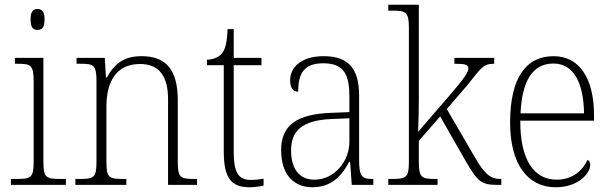

<svg xmlns="http://www.w3.org/2000/svg" viewBox="-20 -780 2575 810"><path d="M138 -654C156 -654 168 -663 168 -698C168 -732 156 -742 138 -742C120 -742 109 -732 109 -698C109 -663 120 -654 138 -654ZM26 0H258V-25H237C174 -25 163 -30 163 -99V-536H43V-511H55C111 -511 122 -505 122 -435V-98C122 -30 111 -25 48 -25H26Z M298 0H513V-25H502C439 -25 429 -30 429 -98V-331C429 -432 468 -510 571 -510C658 -510 689 -450 689 -361V0H811V-25H802C740 -25 730 -30 730 -99V-357C730 -484 682 -543 578 -543C510 -543 466 -518 431 -453H427L422 -536H303V-511H319C375 -511 387 -506 387 -438V-99C387 -30 377 -25 314 -25H298Z M1033 10C1052 10 1074 7 1092 3V-26C1072 -23 1058 -21 1037 -21C988 -21 966 -50 966 -137V-505H1083V-536H966V-657H940C938 -600 930 -569 914 -552C901 -538 880 -529 853 -528V-505H924V-142C924 -29 955 10 1033 10Z M1298 10C1384 10 1426 -46 1453 -97H1457L1464 0H1555V-25H1551C1504 -25 1495 -38 1495 -109V-377C1495 -489 1451 -543 1346 -543C1247 -543 1204 -493 1204 -442C1204 -409 1216 -393 1238 -393C1238 -470 1262 -513 1344 -513C1435 -513 1454 -460 1454 -371V-307L1378 -304C1233 -299 1166 -252 1166 -147C1166 -40 1222 10 1298 10ZM1306 -22C1237 -22 1208 -76 1208 -145C1208 -225 1250 -273 1381 -278L1454 -281V-181C1454 -101 1392 -22 1306 -22Z M1618 0H1826V-25H1819C1758 -25 1747 -30 1747 -98V-186L1837 -289L1942 -105C1997 -9 2012 0 2083 0H2095V-25H2090C2048 -25 2023 -48 1983 -117L1865 -320L1951 -420C2011 -494 2017 -511 2065 -511V-536H1897V-511C1940 -511 1956 -508 1956 -492C1956 -477 1944 -455 1872 -372L1744 -224C1746 -265 1747 -330 1747 -374V-760H1618V-735H1637C1693 -735 1705 -730 1705 -660V-99C1705 -30 1694 -25 1632 -25H1618Z M2324 10C2420 10 2470 -49 2470 -84C2470 -96 2465 -102 2459 -106C2438 -61 2396 -22 2328 -22C2234 -22 2174 -104 2175 -271H2486V-294C2486 -451 2423 -543 2316 -543C2198 -543 2132 -451 2132 -262C2132 -88 2206 10 2324 10ZM2444 -302H2176C2182 -431 2222 -512 2315 -512C2402 -512 2442 -427 2444 -302Z"/></svg>

Font: Noto Serif Thai SemiCondensed ExtraLight
Style: Regular
Weight: 200
Width: 4
Designer: Monotype Design Team
Foundry: Monotype Imaging Inc.
Version: Version 2.002